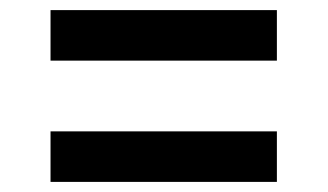

<svg xmlns="http://www.w3.org/2000/svg" viewBox="-20 -546 649 380"><path d="M80 -286H528V-186H80ZM80 -526H528V-426H80Z"/></svg>

Font: Exo SemiBold
Style: Regular
Weight: 600
Designer: Natanael Gama
Foundry: Natanael Gama
Version: Version 1.500